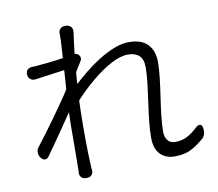

<svg xmlns="http://www.w3.org/2000/svg" viewBox="-87 -893 1174 1032"><g transform="rotate(-10 500.0 -376.5)"><path d="M296 -719Q296 -735 296 -739.5Q296 -744 296 -752Q295 -769 305 -779.5Q315 -790 332 -789H338Q355 -788 364 -777Q373 -766 371 -749Q368 -727 364 -697.5Q360 -668 356 -632Q371 -631 379 -621Q385 -614 385.5 -605Q386 -596 381 -589L347 -534L342 -470Q371 -497 408.5 -527.5Q446 -558 488.5 -584.5Q531 -611 573.5 -627.5Q616 -644 654 -644Q722 -644 756 -608.5Q790 -573 790 -513Q790 -475 784.5 -426.5Q779 -378 771 -325Q763 -272 757.5 -223Q752 -174 752 -136Q752 -110 765.5 -91Q779 -72 807 -72Q844 -72 873.5 -87.5Q903 -103 934 -133Q962 -152 968 -120V-116Q971 -100 965 -83.5Q959 -67 946 -59Q909 -27 874.5 -11.5Q840 4 791 4Q742 4 712.5 -26.5Q683 -57 683 -117Q683 -159 688.5 -209Q694 -259 701.5 -311Q709 -363 714.5 -410.5Q720 -458 720 -495Q720 -539 698.5 -559Q677 -579 638 -579Q596 -579 544 -551Q492 -523 438 -478Q384 -433 337 -382Q336 -351 335 -320Q334 -289 334 -260Q334 -213 334 -176Q334 -139 335 -102.5Q336 -66 338 -22Q339 -9 339 -7Q339 -5 340 -1Q341 16 331.5 26Q322 36 306 36H301Q285 36 275.5 26Q266 16 267 0Q268 -4 268 -6Q268 -8 268 -20Q269 -68 269 -104.5Q269 -141 269.5 -179Q270 -217 270 -271L272 -329Q239 -280 199.5 -223Q160 -166 123 -114Q114 -101 102 -101Q90 -101 80 -114L78 -116Q69 -129 69 -145Q69 -161 79 -173Q101 -201 128.5 -238Q156 -275 184 -314Q212 -353 237 -389Q262 -425 279 -452L286 -556L125 -534Q109 -532 98 -541Q87 -550 85 -566Q84 -583 93 -592.5Q102 -602 118 -603Q124 -603 125 -603Q126 -603 143 -604Q170 -606 211 -610.5Q252 -615 290 -621Z"/></g></svg>

Font: Chiron GoRound TC N
Style: Regular
Weight: 350
Designer: Ryoko NISHIZUKA 西塚涼子 (kana, bopomofo & ideographs); Paul D. Hunt (Latin, Greek & Cyrillic); Sandoll Communications 산돌커뮤니
Foundry: Adobe
Version: Version 1.000;hotconv 1.1.1;makeotfexe 2.6.0